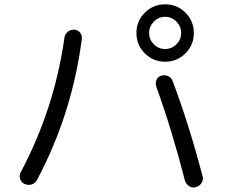

<svg xmlns="http://www.w3.org/2000/svg" viewBox="-20 -833 1040 872"><path d="M781.2 -734.9Q759.8 -756.8 730 -756.8Q700.2 -756.8 678.7 -734.9Q657.2 -712.9 657.2 -683.1Q657.2 -653.3 678.7 -631.8Q700.2 -610.4 730 -610.4Q759.8 -610.4 781.2 -631.8Q802.7 -653.3 802.7 -683.1Q802.7 -712.9 781.2 -734.9ZM822.3 -590.8Q784.2 -552.7 730 -552.7Q675.8 -552.7 637.7 -590.8Q599.6 -628.9 599.6 -683.1Q599.6 -737.3 637.7 -775.4Q675.8 -813.5 730 -813.5Q784.2 -813.5 822.3 -775.4Q860.4 -737.3 860.4 -683.1Q860.4 -628.9 822.3 -590.8ZM712.9 -489.3Q728.5 -494.1 743.7 -487.3Q758.8 -480.5 764.6 -463.9Q840.8 -259.8 900.4 -31.2Q904.3 -15.6 895 -1.5Q885.7 12.7 868.7 17.1Q851.6 21.5 837.9 11.7Q824.2 2 819.3 -14.6Q762.7 -237.3 689.5 -440.4Q684.6 -455.1 690.9 -470.2Q697.3 -485.4 712.9 -489.3ZM90.8 2Q76.2 -4.9 71.3 -20.5Q66.4 -36.1 74.2 -50.8Q227.5 -339.8 272.5 -661.1Q274.4 -677.7 287.6 -688.5Q300.8 -699.2 317.4 -698.2Q334 -697.3 343.8 -684.6Q353.5 -671.9 351.6 -656.2Q307.6 -315.4 147.5 -14.6Q139.6 0 123 4.9Q106.4 9.8 90.8 2Z"/></svg>

Font: Rounded Mgen+ 1m regular
Style: Regular
Weight: 400
Designer: [Source Han Sans]
Ryoko NISHIZUKA  (kana & ideographs); Paul D. Hunt (Latin, Greek & Cyrillic); Wenlong ZHANG  (bopomofo
Version: Version 1.059.20150602